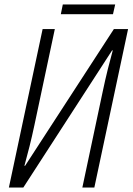

<svg xmlns="http://www.w3.org/2000/svg" viewBox="-20 -845 597 865"><path d="M254 -781H489L499 -825H263ZM20 0H85L485 -618H488C474 -567 458 -506 442 -429L351 0H405L557 -714H493L93 -98H90C106 -156 121 -215 135 -281L227 -714H172Z"/></svg>

Font: Noto Sans Condensed Light
Style: Italic
Weight: 300
Width: 3
Italic angle: -12°
Designer: Monotype Design Team
Foundry: Monotype Imaging Inc.
Version: Version 2.013